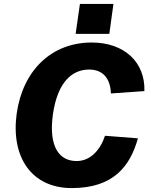

<svg xmlns="http://www.w3.org/2000/svg" viewBox="-20 -950 769 980"><path d="M559 -930H388L366 -777H538ZM448 -733C243 -733 96 -591 65 -369C35 -147 142 10 346 10C559 10 644 -101 684 -244L516 -257C492 -185 442 -128 371 -128C284 -128 227 -198 250 -366C274 -534 350 -595 435 -595C509 -595 544 -545 546 -473L717 -485C722 -632 615 -733 448 -733Z"/></svg>

Font: United Sans ExtraBold
Style: Italic
Weight: 800
Italic angle: -8°
Designer: Pablo Impallari, Rodrigo Fuenzalida (Modified by Dan O. Williams)
Version: Version 1.000;PS 001.000;hotconv 1.0.88;makeotf.lib2.5.64775